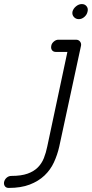

<svg xmlns="http://www.w3.org/2000/svg" viewBox="-80 -748 452 943"><path d="M211 -28Q202 12 185 49Q168 86 138.5 114Q109 142 66 158.5Q23 175 -37 175Q-50 175 -56 166.5Q-62 158 -60 146Q-57 133 -47 124.5Q-37 116 -24 116Q24 116 55 105Q86 94 105.5 74.5Q125 55 135.5 28.5Q146 2 152 -28L251 -493H194Q182 -493 175.5 -501.5Q169 -510 172 -524Q174 -535 184.5 -544Q195 -553 207 -553H293Q306 -553 313 -544Q320 -535 318 -524ZM276 -691Q280 -706 293.5 -717Q307 -728 322 -728Q337 -728 345.5 -717Q354 -706 350 -691Q347 -676 334.5 -665Q322 -654 307 -654Q292 -654 282.5 -665Q273 -676 276 -691Z"/></svg>

Font: VDS
Style: Thin Italic
Weight: 100
Width: 0
Designer: artmaker
Foundry: artmaker
Version: Version 1.000 2012 initial release